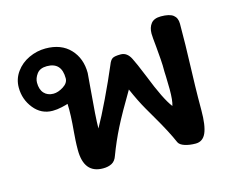

<svg xmlns="http://www.w3.org/2000/svg" viewBox="-72 -563 829 671"><g transform="rotate(-15 342.0 -227.5)"><path d="M255 -285Q245 -173 245 -136Q265 -171 293 -229.5Q321 -288 343 -340Q349 -356 357 -361Q365 -366 387 -366Q410 -366 423 -340Q432 -323 454 -269Q490 -177 515 -145Q521 -163 521 -204L520 -250Q519 -264 519 -291Q519 -302 514 -359Q510 -397 510 -408Q510 -430 521 -444Q532 -458 557 -458Q588 -458 601.5 -447.5Q615 -437 615 -416Q615 -341 612 -260Q611 -232 610 -192.5Q609 -153 609 -104Q609 -49 597.5 -23Q586 3 560 3Q538 3 521 -2.5Q504 -8 499 -18Q481 -60 444 -123Q441 -128 422 -161Q403 -194 383 -240Q340 -168 317 -122.5Q294 -77 276 -29Q270 -11 257 -4Q244 3 225 3Q156 3 156 -82Q156 -101 157 -117Q158 -133 159 -145Q165 -210 163 -247Q158 -245 140.5 -241Q123 -237 107 -237Q66 -237 39.5 -270Q13 -303 13 -346Q13 -377 31 -402Q49 -427 78 -440.5Q107 -454 138 -454Q195 -454 227 -420Q259 -386 259 -333ZM79 -346Q79 -321 91.5 -307.5Q104 -294 125 -294Q142 -294 161 -306Q180 -318 180 -335Q180 -393 127 -393Q102 -393 90.5 -377.5Q79 -362 79 -346Z"/></g></svg>

Font: Itim
Style: Regular
Weight: 400
Designer: Suppakit Chalermlarp
Version: Version 1.002g